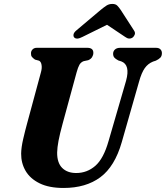

<svg xmlns="http://www.w3.org/2000/svg" viewBox="-20 -943 843 976"><path d="M532 -226.5 621 -533Q643 -613.5 596.5 -631L582 -635.5Q566.5 -643.5 560.8 -650.8Q555 -658 555 -670Q555 -682.5 564.2 -691.2Q573.5 -700 591.5 -700H772.5Q788 -700 795.5 -692.2Q803 -684.5 803 -673Q803 -658 795 -649.8Q787 -641.5 772 -634.5L758 -630Q732 -619.5 715.8 -596.5Q699.5 -573.5 687 -528.5L599 -220.5Q563.5 -96.5 490 -42Q416.5 12.5 303 12.5Q229.5 12.5 181.5 -11Q133.5 -34.5 110.2 -74.2Q87 -114 87.5 -162.5Q88 -194 98 -237Q108 -280 117.5 -314.5L188.5 -577Q194 -597 191.2 -613.2Q188.5 -629.5 178.5 -634.5L158 -640Q146.5 -648 141.8 -654.5Q137 -661 137.5 -672.5Q137.5 -683.5 145.5 -691.8Q153.5 -700 167 -700H423.5Q455 -700 454.5 -674Q454.5 -663 448.2 -652.8Q442 -642.5 428.5 -637L405 -632Q391 -626.5 383.8 -613.8Q376.5 -601 369.5 -575.5L298.5 -315Q284 -262 277.5 -227.5Q271 -193 270.5 -168Q270 -115.5 296 -89.5Q322 -63.5 367.5 -63.5Q422.5 -63.5 464.5 -100Q506.5 -136.5 532 -226.5ZM399.5 -755.5Q369 -739.5 357 -753Q352 -759 354 -768.8Q356 -778.5 369.5 -789.5L491 -892Q508 -906 521 -914.5Q534 -923 551 -923Q567.5 -923 576 -914.5Q584.5 -906 594 -892L661.5 -787.5Q668.5 -777 665 -767.5Q661.5 -758 654.5 -752.5Q636.5 -740 616 -755.5L524 -817Z"/></svg>

Font: Fraunces 72pt S050
Style: Bold Italic
Weight: 700
Italic angle: -16°
Version: Version 1.000; ttfautohint (v1.8.3)